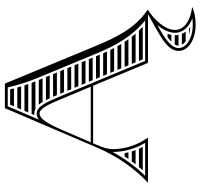

<svg xmlns="http://www.w3.org/2000/svg" viewBox="-38 -602 840 805"><g transform="rotate(-90 382.5 -200.0)"><path d="M145.9 -82C144.5 -87.3 143.3 -92.7 142.3 -98H128.8C125.2 -92.6 121.6 -87.2 118 -82ZM149.8 -68H107.9C103.9 -62.5 99.8 -57.2 95.7 -52H155.3C153.3 -57.3 151.5 -62.6 149.8 -68ZM161 -38H84.3C79.7 -32.5 75.1 -27.2 70.4 -22H168.6C165.9 -27.2 163.3 -32.6 161 -38ZM642.6 82H628.6C621 87.5 614.6 92.9 609.4 98H638.4C639.4 92.5 640.9 87.2 642.6 82ZM637 112H598.1C594.8 117.5 593.1 122.8 593 128H638.4C637.5 123.4 637 118.7 637 113.7C637 113.1 637 112.6 637 112ZM651.8 158C648.2 153 645 147.7 642.6 142H596.7C599.7 147.5 604.5 153 611.1 158ZM664.7 172H639.8C649 174.8 659.5 176.7 671.2 177.4C668.9 175.7 666.8 173.9 664.7 172ZM328.1 -472H443.4C441.3 -477.4 439.2 -482.7 437.3 -488H307L302 -476.3C304.3 -476.6 306.2 -476.7 308.3 -476.7C315.5 -476.7 322.1 -475.1 328.1 -472ZM345.4 -458C349.5 -453.4 353.3 -448 357 -442H455.7L450 -455.7C449.7 -456.4 449.4 -457.2 449 -458ZM364.9 -428C367.5 -422.9 370.1 -417.6 372.6 -412H468.1L461.5 -428ZM378.8 -398C381 -392.8 383.2 -387.4 385.5 -382H480.5L473.9 -398ZM338.7 -562H413.9C412.6 -567.3 411.3 -572.6 410 -578H345.5C343.2 -572.7 341 -567.3 338.7 -562ZM332.7 -548 325.8 -532H422.4C420.7 -537.3 419.2 -542.6 417.7 -548ZM319.8 -518C317.6 -512.7 315.3 -507.3 313 -502H432.2C430.3 -507.3 428.5 -512.7 426.8 -518ZM486.3 -368H391.3L398 -352H493C490.8 -357.3 488.6 -362.7 486.3 -368ZM498.8 -338H403.8L410.5 -322H505.4ZM511.2 -308H416.4C418.6 -302.7 420.8 -297.3 423 -292H517.8ZM523.6 -278H428.9L435.5 -262H530.3ZM536.1 -248H441.4L448.1 -232H542.7C540.5 -237.3 538.3 -242.7 536.1 -248ZM548.5 -218H453.9L460.6 -202H555.2C553.8 -205.2 552.5 -208.4 551.2 -211.6C550.3 -213.7 549.4 -215.9 548.5 -218ZM619.9 -82C616.1 -87.3 612.5 -92.6 608.9 -98H504L510.6 -82ZM630.3 -68H516.5C518.7 -62.7 520.9 -57.3 523.1 -52H643.4C638.9 -57.2 634.5 -62.6 630.3 -68ZM656.1 -38H529C531.2 -32.7 533.4 -27.3 535.7 -22H672.2C666.7 -27.2 661.3 -32.6 656.1 -38ZM561.2 -188H466.4L473.1 -172H568.5C566 -177.3 563.6 -182.6 561.2 -188ZM575.2 -158H478.9L485.6 -142H583.3C580.5 -147.3 577.8 -152.6 575.2 -158ZM590.9 -128H491.4C493.7 -122.7 495.9 -117.3 498.1 -112H600.2C597 -117.3 593.9 -122.6 590.9 -128ZM381.9 -364.6C356.6 -425.2 338.4 -466.7 308.3 -466.7C299.1 -466.7 290.8 -463.4 282.9 -457.1L338.9 -588H418C428.3 -541.7 441.1 -503.4 459.2 -459.5L560.4 -215.4C594.2 -133.8 631.8 -66.9 698.8 -12H529ZM187.9 -240 240 -361C267.8 -425.5 288.4 -454.7 308.3 -454.7C328.3 -454.7 344.3 -423.7 370.8 -360L420.9 -240ZM168 -219C129 -126 76 -54 19 -1L20 0H206L207 -1C176 -45 159.4 -95.5 159.4 -147.4C159.4 -171.3 167.7 -193 177.2 -215.1L183.6 -230H425.1L521 0H724.9L670 30.7C619.2 59.1 571 87.1 571 128.7C571 170.1 620.3 199.7 681 199.7C706.9 199.7 729 196.1 753 186.7V184.7C700.8 178.8 659 152.4 659 113.7C659 70.3 704.4 23.6 743 0V-2C667 -53 628.9 -129.8 591.5 -220L434 -600H331ZM679.4 39.2C661.2 61 647 86.9 647 113.7C647 148.9 675.1 173.6 707.6 186.1C699.1 187.2 690.4 187.7 681 187.7C622.2 187.7 583 159.1 583 128.7C583 96.8 623.2 70.6 675.9 41.2ZM147.4 -148.4C147.4 -100.5 161.1 -53 185.5 -12H47.4C84.3 -50 117.9 -94.7 147.4 -148.4Z"/></g></svg>

Font: SortefaxS02
Style: Medium
Weight: 500
Designer: gluk
Foundry: gluk
Version: Version 0.261